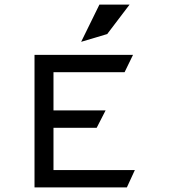

<svg xmlns="http://www.w3.org/2000/svg" viewBox="-20 -820 740 840"><path d="M449 -671 547 -800H415L335 -637ZM214 -504H525L562 -580H131V0H535L570 -76H214V-261H403L442 -337H214Z"/></svg>

Font: Charger Monospace
Style: Regular
Weight: 400
Designer: Jasper
Foundry: Cannot Into Space Fonts
Version: Version 0.980